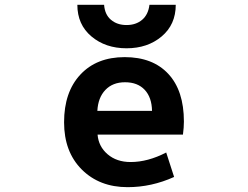

<svg xmlns="http://www.w3.org/2000/svg" viewBox="-20 -774 1040 806"><path d="M389.6 -209Q393.6 -159.2 431.6 -126.5Q469.7 -93.8 528.3 -93.8Q600.6 -93.8 677.7 -133.8L710.9 -31.2Q616.2 11.7 515.6 11.7Q397.5 11.7 323.2 -62.5Q249 -136.7 249 -260.7Q249 -387.7 317.4 -460.9Q385.7 -534.2 503.4 -534.2Q621.1 -534.2 686.5 -463.9Q752 -393.6 752 -263.7Q752 -239.3 748 -209ZM388.7 -308.6H618.2Q617.2 -365.2 587.4 -397Q557.6 -428.7 504.9 -428.7Q453.1 -428.7 422.4 -396.5Q391.6 -364.3 388.7 -308.6ZM304.7 -753.9H417Q419.9 -712.9 445.8 -690.9Q471.7 -668.9 511.2 -668.9Q550.8 -668.9 576.7 -690.9Q602.5 -712.9 607.4 -753.9H717.8Q717.8 -670.9 658.7 -621.1Q599.6 -571.3 511.2 -571.3Q422.9 -571.3 363.8 -621.1Q304.7 -670.9 304.7 -753.9Z"/></svg>

Font: Gen Shin Gothic Monospace Bold
Style: Bold
Weight: 700
Designer: [Source Han Sans]
Ryoko NISHIZUKA  (kana & ideographs); Paul D. Hunt (Latin, Greek & Cyrillic); Wenlong ZHANG  (bopomofo
Version: Version 1.002.20150607